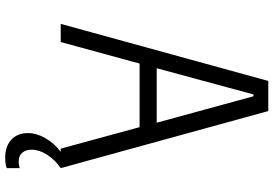

<svg xmlns="http://www.w3.org/2000/svg" viewBox="-177 -663 1054 740"><g transform="rotate(90 350.0 -293.0)"><path d="M72 0 292 -800H408L628 0H553L470 -304H225L142 0ZM344 -743 243 -370H453L351 -743ZM588 214Q544 214 518.5 190.5Q493 167 493 126Q493 93 512.5 59Q532 25 565 0L595 -2L628 0Q595 23 576 53Q557 83 557 112Q557 135 569 148.5Q581 162 602 162Q611 162 617 160.5Q623 159 628 158V208Q613 214 588 214Z"/></g></svg>

Font: Martian Mono ExtraLight
Style: Regular
Weight: 200
Monospace: yes
Designer: Roman Shamin
Foundry: Evil Martians
Version: Version 1.000; ttfautohint (v1.8.4.7-5d5b)